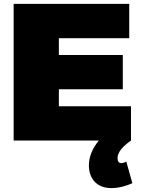

<svg xmlns="http://www.w3.org/2000/svg" viewBox="-20 -721 730 985"><path d="M628 108C619 113 610 116 603 116C590 116 583 107 583 90C583 57 615 26 652 0V-176H282V-263H610V-439H282V-525H643V-701H50V0H487C454 40 436 84 436 127C436 191 472 244 552 244C590 244 630 232 659 219Z"/></svg>

Font: Montserrat arm Black
Style: Regular
Weight: 900
Designer: Julieta Ulanovsky
Foundry: Julieta Ulanovsky
Version: Version 6.000;PS 006.000;hotconv 1.0.88;makeotf.lib2.5.64775